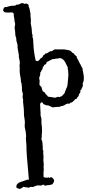

<svg xmlns="http://www.w3.org/2000/svg" viewBox="-83 -881 561 1226"><path d="M267.6 -565.4H322.3Q331.1 -565.4 338.9 -563.5Q346.7 -561.5 352.5 -561Q358.4 -560.5 364.3 -557.6Q370.1 -554.7 375.5 -547.9Q380.9 -541 386.7 -541Q395.5 -527.3 406.2 -521.5Q407.2 -519.5 407.2 -515.1Q407.2 -510.7 411.1 -505.9Q415 -501 426.8 -475.6Q434.6 -463.9 436.5 -457.5Q438.5 -451.2 443.4 -446.3Q444.3 -434.6 447.3 -421.9Q459 -372.1 445.3 -349.6L446.3 -332Q443.4 -330.1 443.4 -325.7Q443.4 -321.3 438.5 -319.3Q440.4 -313.5 436 -310.1Q431.6 -306.6 430.2 -303.7Q428.7 -300.8 430.2 -296.4Q431.6 -292 426.8 -287.1Q421.9 -282.2 420.4 -273.4Q418.9 -264.6 414.1 -262.7Q409.2 -258.8 407.2 -251Q398.4 -250 392.6 -242.7Q386.7 -235.4 380.4 -230.5Q374 -225.6 369.1 -225.6Q359.4 -216.8 354.5 -218.8Q349.6 -220.7 345.2 -218.3Q340.8 -215.8 335 -215.8Q335.9 -210 330.6 -210Q325.2 -210 323.2 -207Q317.4 -205.1 314.9 -204.1Q312.5 -203.1 308.1 -203.6Q303.7 -204.1 302.7 -201.2Q301.8 -198.2 291.5 -198.7Q281.2 -199.2 275.9 -197.8Q270.5 -196.3 266.6 -196.8Q262.7 -197.3 259.3 -195.8Q255.9 -194.3 251 -196.3L238.3 -202.1Q233.4 -204.1 227.5 -207Q221.7 -210 212.9 -208Q201.2 -214.8 194.3 -215.8Q192.4 -218.8 190.9 -222.7Q189.5 -226.6 184.6 -227.5Q179.7 -228.5 178.2 -224.6Q176.8 -220.7 172.9 -219.7L175.8 -164.1Q176.8 -156.2 175.8 -150.9Q174.8 -145.5 178.2 -135.7Q181.6 -126 181.6 -119.1V-106.4Q180.7 -97.7 184.6 -69.3L185.5 -41Q183.6 -30.3 183.6 -21.5V-5.9L180.7 5.9L187.5 25.4L189.5 50.8Q189.5 61.5 190.4 61.5L189.5 72.3Q189.5 75.2 191.9 78.1Q194.3 81.1 193.4 87.9Q192.4 94.7 193.8 106.4Q195.3 118.2 195.3 128.9Q193.4 129.9 193.8 136.7Q194.3 143.6 194.8 151.9Q195.3 160.2 196.3 167Q197.3 173.8 195.8 177.2Q194.3 180.7 195.8 191.9Q197.3 203.1 195.8 210.4Q194.3 217.8 194.8 230Q195.3 242.2 195.3 250Q210 254.9 220.7 253.9Q226.6 249 228.5 252.4Q230.5 255.9 233.9 254.4Q237.3 252.9 239.7 251Q242.2 249 248.5 252.4Q254.9 255.9 256.8 260.7Q269.5 270.5 254.9 291Q252 295.9 247.6 296.9Q243.2 297.9 236.8 299.8Q230.5 301.8 224.1 301.3Q217.8 300.8 208 304.7Q204.1 302.7 199.7 302.2Q195.3 301.8 195.3 296.9L179.7 303.7L155.3 302.7Q143.6 307.6 140.6 307.6Q137.7 307.6 128.9 313.5Q109.4 309.6 100.6 318.4Q91.8 314.5 84.5 314.9Q77.1 315.4 67.4 311.5Q62.5 314.5 54.7 320.3Q46.9 326.2 39.1 324.7Q31.2 323.2 22.5 317.4Q18.6 303.7 27.8 293.9Q37.1 284.2 45.9 281.7Q54.7 279.3 60.1 277.3Q65.4 275.4 73.7 272.5Q82 269.5 88.4 267.1Q94.7 264.6 101.6 266.6Q84 84 85.9 48.8L82 2L84 -10.7Q83 -18.6 82.5 -26.4Q82 -34.2 81.1 -41Q80.1 -47.9 78.1 -53.7Q76.2 -59.6 75.2 -68.8Q74.2 -78.1 75.2 -89.4Q76.2 -100.6 75.2 -110.4Q74.2 -120.1 72.8 -127Q71.3 -133.8 70.3 -142.6Q69.3 -151.4 69.8 -160.2Q70.3 -168.9 69.3 -179.7Q68.4 -190.4 67.4 -201.2Q66.4 -211.9 64.9 -223.6Q63.5 -235.4 64.5 -237.3Q65.4 -239.3 64.9 -243.2Q64.5 -247.1 62.5 -253.9Q60.5 -260.7 61.5 -267.6L63.5 -280.3Q62.5 -285.2 61 -289.1Q59.6 -293 58.1 -299.8Q56.6 -306.6 57.1 -316.4Q57.6 -326.2 55.7 -335.9L54.7 -347.7Q53.7 -350.6 51.8 -355.5Q49.8 -360.4 50.3 -367.2Q50.8 -374 49.8 -377.4Q48.8 -380.9 45.9 -397.5Q43 -414.1 42.5 -427.7Q42 -441.4 43 -443.4Q43.9 -445.3 43 -450.2Q41 -455.1 42 -463.9Q43 -472.7 43.9 -481.4L41 -500Q40 -502 38.1 -512.7Q36.1 -523.4 38.1 -525.4Q36.1 -528.3 37.1 -531.2Q38.1 -534.2 36.1 -536.1L32.2 -558.6Q27.3 -582 29.3 -586.9Q30.3 -592.8 25.4 -607.9Q20.5 -623 21 -627Q21.5 -630.9 21 -634.8Q20.5 -638.7 19.5 -641.6Q13.7 -652.3 13.7 -678.7L10.7 -701.2Q9.8 -709 12.7 -718.8Q15.6 -728.5 9.8 -746.1L7.8 -766.6Q6.8 -768.6 6.3 -772Q5.9 -775.4 5.4 -777.8Q4.9 -780.3 4.9 -788.6Q4.9 -796.9 2.4 -796.9Q0 -796.9 -2.9 -801.8Q-6.8 -800.8 -34.2 -800.8L-54.7 -802.7Q-55.7 -807.6 -58.6 -808.6Q-61.5 -809.6 -63.5 -814.5Q-61.5 -826.2 -56.6 -833Q-45.9 -837.9 -44.9 -836.4Q-43.9 -835 -40.5 -835.9Q-37.1 -836.9 -30.8 -839.4Q-24.4 -841.8 -15.1 -843.3Q-5.9 -844.7 5.9 -844.7Q17.6 -844.7 23.4 -852.5Q29.3 -848.6 39.6 -854Q49.8 -859.4 56.6 -860.8Q63.5 -862.3 70.8 -857.9Q78.1 -853.5 82 -859.4Q99.6 -854.5 99.6 -847.2Q99.6 -839.8 101.6 -835.4Q103.5 -831.1 104.5 -828.6Q105.5 -826.2 106 -822.8Q106.4 -819.3 107.9 -812.5Q109.4 -805.7 112.3 -791Q110.4 -783.2 112.3 -772.9Q114.3 -762.7 114.3 -752L113.3 -733.4Q114.3 -723.6 117.2 -710.4Q120.1 -697.3 120.1 -684.1Q120.1 -670.9 123 -662.1Q126 -653.3 125 -651.9Q124 -650.4 124 -648.4L128.9 -627.9V-617.2Q128.9 -611.3 129.9 -605.5L130.9 -591.8Q130.9 -575.2 133.8 -557.1Q136.7 -539.1 137.2 -532.7Q137.7 -526.4 140.1 -516.1Q142.6 -505.9 143.6 -499Q144.5 -492.2 152.3 -491.2Q160.2 -490.2 163.6 -493.7Q167 -497.1 170.4 -501Q173.8 -504.9 177.2 -508.8Q180.7 -512.7 185.5 -512.7Q191.4 -524.4 194.3 -528.3Q199.2 -529.3 201.2 -532.7Q203.1 -536.1 206.1 -538.1Q209 -540 212.4 -540Q215.8 -540 219.2 -542Q222.7 -543.9 228 -547.9Q233.4 -551.8 240.2 -554.7Q248 -551.8 254.9 -558.6Q261.7 -565.4 267.6 -565.4ZM169.9 -369.1 168.9 -338.9Q171.9 -335 175.3 -332Q178.7 -329.1 181.6 -325.2Q184.6 -315.4 186 -309.6Q187.5 -303.7 189.5 -298.8Q193.4 -296.9 196.8 -294.4Q200.2 -292 203.1 -290Q207 -281.2 212.9 -276.4Q218.8 -271.5 223.6 -263.7Q236.3 -262.7 247.1 -260.7Q257.8 -258.8 268.6 -256.8Q275.4 -258.8 282.2 -261.7Q289.1 -264.6 298.8 -260.7Q300.8 -264.6 306.6 -265.1Q312.5 -265.6 314.9 -270Q317.4 -274.4 323.2 -279.3Q329.1 -284.2 330.1 -288.6Q331.1 -293 334 -300.3Q336.9 -307.6 337.9 -309.6Q338.9 -311.5 339.8 -314.9Q340.8 -318.4 343.8 -323.2Q346.7 -328.1 348.1 -339.4Q349.6 -350.6 350.6 -365.7Q351.6 -380.9 353 -393.1Q354.5 -405.3 353 -414.6Q351.6 -423.8 352.5 -428.2Q353.5 -432.6 349.6 -434.6Q352.5 -436.5 350.1 -442.4Q347.7 -448.2 350.6 -449.2Q343.8 -460.9 332 -486.3Q324.2 -499 318.4 -501.5Q312.5 -503.9 307.6 -509.8Q302.7 -507.8 299.3 -509.3Q295.9 -510.7 289.6 -508.3Q283.2 -505.9 280.8 -506.8Q278.3 -507.8 267.6 -504.9Q256.8 -502 252.9 -504.9Q251 -502 246.1 -500Q241.2 -498 237.3 -496.1Q233.4 -494.1 228 -490.7Q222.7 -487.3 215.8 -485.4Q213.9 -483.4 212.9 -476.6Q211.9 -469.7 199.2 -466.8Q198.2 -458 190.4 -453.1L188.5 -440.4Q183.6 -435.5 181.2 -428.7Q178.7 -421.9 173.8 -417Q175.8 -406.2 171.9 -397.5Q168 -388.7 167 -379.9Z"/></svg>

Font: Mountains of Christmas
Style: Bold
Weight: 700
Designer: Crystal Kluge
Foundry: Font Diner, Inc DBA Tart Workshop
Version: Version 1.002